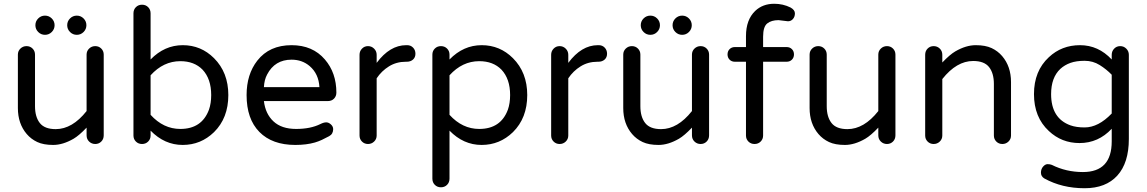

<svg xmlns="http://www.w3.org/2000/svg" viewBox="-20 -760 6096 1020"><path d="M276 -74Q364 -74 440 -170V-470Q440 -489 453.5 -502Q467 -515 486 -515Q505 -515 518 -502Q531 -489 531 -470V-41Q531 -21 518 -8Q505 5 486 5Q467 5 453.5 -8Q440 -21 440 -41V-82Q400 -40 371 -23Q314 10 262.5 10Q211 10 178 -5.5Q145 -21 122 -48Q75 -103 75 -186V-470Q75 -489 88.5 -502Q102 -515 121 -515Q140 -515 153 -502Q166 -489 166 -470V-196Q166 -139 191.5 -106.5Q217 -74 276 -74ZM219 -677Q240 -677 255 -662Q270 -647 270 -626Q270 -605 255 -590Q240 -575 219 -575Q198 -575 183 -590Q168 -605 168 -626Q168 -647 183 -662Q198 -677 219 -677ZM388 -677Q409 -677 424 -662Q439 -647 439 -626Q439 -605 424 -590Q409 -575 388 -575Q367 -575 352 -590Q337 -605 337 -626Q337 -647 352 -662Q367 -677 388 -677Z M780 -444Q854 -520 951 -520Q1048 -520 1117 -451Q1193 -375 1193 -255Q1193 -133 1117 -58Q1047 10 950.5 10Q854 10 780 -66V-40Q780 -21 767 -8Q754 5 734.5 5Q715 5 702 -8Q689 -21 689 -40V-689Q689 -709 702 -722Q715 -735 734.5 -735Q754 -735 767 -722Q780 -709 780 -689ZM780 -150Q848 -75 938 -75Q1052 -75 1090 -177Q1102 -211 1102 -255Q1102 -341 1056 -390Q1012 -435 938 -435Q848 -435 780 -360Z M1682 -101Q1700 -110 1713 -110Q1726 -110 1738 -99Q1750 -88 1750 -74Q1750 -48 1728.5 -36.5Q1707 -25 1690 -17Q1673 -9 1653 -3Q1608 10 1549 10Q1426 10 1358 -59Q1290 -128 1290 -255Q1290 -365 1347 -438Q1411 -520 1529 -520Q1641 -520 1706 -444Q1767 -373 1767 -268Q1767 -249 1754.5 -236Q1742 -223 1721 -223H1382Q1390 -155 1433 -115Q1476 -75 1553 -75Q1630 -75 1682 -101ZM1529 -443Q1440 -443 1399 -364Q1384 -336 1382 -297H1677Q1673 -368 1625 -409Q1585 -443 1529 -443Z M1981 -426Q2051 -520 2138 -520H2143Q2162 -520 2174.5 -507Q2187 -494 2187 -474.5Q2187 -455 2174 -443.5Q2161 -432 2141 -432H2136Q2086 -432 2046.5 -407.5Q2007 -383 1981 -344V-40Q1981 -21 1967.5 -8Q1954 5 1935 5Q1916 5 1903 -8Q1890 -21 1890 -40V-469Q1890 -488 1903 -501.5Q1916 -515 1935 -515Q1954 -515 1967.5 -501.5Q1981 -488 1981 -469Z M2368 -444Q2442 -520 2539 -520Q2636 -520 2705 -451Q2781 -375 2781 -255Q2781 -133 2705 -58Q2635 10 2538.5 10Q2442 10 2368 -66V189Q2368 209 2355 222Q2342 235 2322.5 235Q2303 235 2290 222Q2277 209 2277 189V-470Q2277 -489 2290 -502Q2303 -515 2322.5 -515Q2342 -515 2355 -502Q2368 -489 2368 -470ZM2368 -150Q2436 -75 2526 -75Q2640 -75 2678 -177Q2690 -211 2690 -255Q2690 -341 2644 -390Q2600 -435 2526 -435Q2436 -435 2368 -360Z M2999 -426Q3069 -520 3156 -520H3161Q3180 -520 3192.5 -507Q3205 -494 3205 -474.5Q3205 -455 3192 -443.5Q3179 -432 3159 -432H3154Q3104 -432 3064.5 -407.5Q3025 -383 2999 -344V-40Q2999 -21 2985.5 -8Q2972 5 2953 5Q2934 5 2921 -8Q2908 -21 2908 -40V-469Q2908 -488 2921 -501.5Q2934 -515 2953 -515Q2972 -515 2985.5 -501.5Q2999 -488 2999 -469Z M3492 -74Q3580 -74 3656 -170V-470Q3656 -489 3669.5 -502Q3683 -515 3702 -515Q3721 -515 3734 -502Q3747 -489 3747 -470V-41Q3747 -21 3734 -8Q3721 5 3702 5Q3683 5 3669.5 -8Q3656 -21 3656 -41V-82Q3616 -40 3587 -23Q3530 10 3478.5 10Q3427 10 3394 -5.5Q3361 -21 3338 -48Q3291 -103 3291 -186V-470Q3291 -489 3304.5 -502Q3318 -515 3337 -515Q3356 -515 3369 -502Q3382 -489 3382 -470V-196Q3382 -139 3407.5 -106.5Q3433 -74 3492 -74ZM3435 -677Q3456 -677 3471 -662Q3486 -647 3486 -626Q3486 -605 3471 -590Q3456 -575 3435 -575Q3414 -575 3399 -590Q3384 -605 3384 -626Q3384 -647 3399 -662Q3414 -677 3435 -677ZM3604 -677Q3625 -677 3640 -662Q3655 -647 3655 -626Q3655 -605 3640 -590Q3625 -575 3604 -575Q3583 -575 3568 -590Q3553 -605 3553 -626Q3553 -647 3568 -662Q3583 -677 3604 -677Z M4166 -647 4116 -653Q4078 -653 4056 -635.5Q4034 -618 4034 -565V-510H4159Q4176 -510 4187 -499Q4198 -488 4198 -471Q4198 -454 4187 -443Q4176 -432 4159 -432H4034V-40Q4034 -21 4021 -8Q4008 5 3988.5 5Q3969 5 3956 -8Q3943 -21 3943 -40V-432H3884Q3867 -432 3856 -443Q3845 -454 3845 -471Q3845 -488 3856 -499Q3867 -510 3884 -510H3943V-568Q3943 -655 3992 -702Q4032 -740 4093 -740Q4140 -740 4180 -720Q4203 -707 4203 -689Q4203 -671 4192.5 -659Q4182 -647 4166 -647Z M4482 -74Q4570 -74 4646 -170V-470Q4646 -489 4659.5 -502Q4673 -515 4692 -515Q4711 -515 4724 -502Q4737 -489 4737 -470V-41Q4737 -21 4724 -8Q4711 5 4692 5Q4673 5 4659.5 -8Q4646 -21 4646 -41V-82Q4606 -40 4577 -23Q4520 10 4468.5 10Q4417 10 4384 -5.5Q4351 -21 4328 -48Q4281 -103 4281 -186V-470Q4281 -489 4294.5 -502Q4308 -515 4327 -515Q4346 -515 4359 -502Q4372 -489 4372 -470V-196Q4372 -139 4397.5 -106.5Q4423 -74 4482 -74Z M5150 -436Q5062 -436 4986 -340V-40Q4986 -21 4972.5 -8Q4959 5 4940 5Q4921 5 4908 -8Q4895 -21 4895 -40V-469Q4895 -489 4908 -502Q4921 -515 4940 -515Q4959 -515 4972.5 -502Q4986 -489 4986 -469V-428Q5026 -470 5055 -487Q5112 -520 5163.5 -520Q5215 -520 5248 -504.5Q5281 -489 5304 -462Q5351 -407 5351 -324V-40Q5351 -21 5337.5 -8Q5324 5 5305 5Q5286 5 5273 -8Q5260 -21 5260 -40V-314Q5260 -371 5234.5 -403.5Q5209 -436 5150 -436Z M5886 -444V-469Q5886 -488 5899 -501.5Q5912 -515 5931 -515Q5950 -515 5963.5 -501.5Q5977 -488 5977 -469V-22Q5977 105 5916 172.5Q5855 240 5742 240Q5622 240 5528 188Q5510 177 5510 157.5Q5510 138 5521.5 125Q5533 112 5545.5 112Q5558 112 5568 116Q5644 154 5733 154Q5886 154 5886 -9V-76Q5815 0 5715 0Q5620 0 5552 -64Q5473 -137 5473 -260Q5473 -383 5552 -456Q5620 -520 5717.5 -520Q5815 -520 5886 -444ZM5886 -363Q5858 -392 5822 -414.5Q5786 -437 5742 -437Q5698 -437 5667 -426Q5636 -415 5613 -394Q5564 -348 5564 -260Q5564 -131 5667 -94Q5698 -83 5742 -83Q5815 -83 5886 -157Z"/></svg>

Font: Varela Round
Style: Regular
Weight: 400
Designer: Joe Prince
Foundry: Joe Prince
Version: Version 1.000